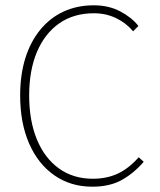

<svg xmlns="http://www.w3.org/2000/svg" viewBox="-20 -692 602 724"><path d="M328 12Q247 12 185.5 -30.5Q124 -73 90 -150.5Q56 -228 56 -332Q56 -410 75.5 -472.5Q95 -535 132 -580Q169 -625 220 -648.5Q271 -672 334 -672Q390 -672 433.5 -649Q477 -626 502 -594L482 -574Q455 -606 417 -624Q379 -642 334 -642Q258 -642 203.5 -604Q149 -566 119.5 -496.5Q90 -427 90 -332Q90 -237 119 -166.5Q148 -96 202 -57Q256 -18 330 -18Q383 -18 424.5 -37.5Q466 -57 503 -99L522 -82Q485 -39 439.5 -13.5Q394 12 328 12Z"/></svg>

Font: Source Sans 3 ExtraLight ExtraLight
Style: Regular
Weight: 250
Version: Version 3.052;hotconv 1.1.0;makeotfexe 2.6.0